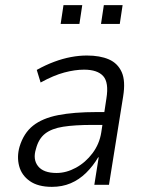

<svg xmlns="http://www.w3.org/2000/svg" viewBox="-20 -719 571 747"><path d="M182 8Q128 8 96 -14.5Q64 -37 54.5 -73Q45 -109 56 -148Q72 -201 108.5 -230Q145 -259 206 -271Q267 -283 356 -283H398L391 -233H339Q271 -233 226 -226Q181 -219 155.5 -199Q130 -179 120 -140Q107 -99 128 -72.5Q149 -46 200 -46Q238 -46 275.5 -66.5Q313 -87 340 -123Q367 -159 374 -204L394 -336Q404 -398 381.5 -423Q359 -448 307 -448Q272 -448 230.5 -437Q189 -426 138 -398L123 -447Q157 -466 190.5 -478.5Q224 -491 256 -497Q288 -503 318 -503Q369 -503 403.5 -488Q438 -473 453.5 -438.5Q469 -404 459 -343L404 0H347L364 -107H362Q342 -73 315 -46.5Q288 -20 255 -6Q222 8 182 8ZM373 -626 384 -699H457L446 -626ZM216 -626 227 -699H300L289 -626Z"/></svg>

Font: Nunito Sans 7pt Condensed Light
Style: Italic
Weight: 300
Width: 3
Italic angle: -9°
Designer: Vernon Adams
Foundry: Vernon Adams
Version: Version 3.101;gftools[0.9.27]